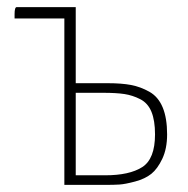

<svg xmlns="http://www.w3.org/2000/svg" viewBox="-20 -520 528 540"><path d="M283 -286Q322 -286 348.5 -281Q375 -276 400 -262Q425 -248 437.5 -218Q450 -188 450 -142Q450 -102 436.5 -73.5Q423 -45 405.5 -31Q388 -17 360 -9.5Q332 -2 316 -1Q300 0 277 0H161V-468H21Q21 -473 21 -480Q21 -500 27 -500H193V-286ZM193 -27H276Q344 -27 380 -50Q416 -73 416 -142Q416 -181 406 -205.5Q396 -230 374.5 -241Q353 -252 330 -255.5Q307 -259 270 -259H193Z"/></svg>

Font: Yanone Kaffeesatz Thin
Style: Regular
Weight: 250
Designer: Yanone (Cyrillic: Daniel Pouzeot)
Foundry: Yanone
Version: Version 1.003;PS 001.003;hotconv 1.0.88;makeotf.lib2.5.64775